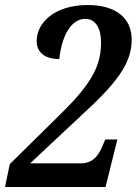

<svg xmlns="http://www.w3.org/2000/svg" viewBox="-29 -744 548 764"><path d="M-9 0H391L438 -189H390L383 -173C367 -133 347 -94 292 -94H91L296 -286C434 -412 495 -491 495 -586C495 -671 434 -724 320 -724C190 -724 117 -655 117 -581C117 -531 155 -509 207 -509C216 -596 251 -669 311 -669C351 -669 373 -631 373 -577C373 -492 346 -422 219 -297L10 -91Z"/></svg>

Font: Noto Serif Condensed SemiBold
Style: Italic
Weight: 600
Width: 3
Italic angle: -12°
Designer: Monotype Design Team
Foundry: Monotype Imaging Inc.
Version: Version 2.014